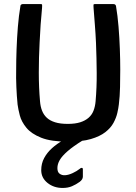

<svg xmlns="http://www.w3.org/2000/svg" viewBox="-20 -693 675 950"><path d="M317 8Q233 8 184 -11.5Q135 -31 110.5 -61Q86 -91 78 -122Q70 -153 67 -176Q63 -216 61 -262Q59 -308 60 -347Q60 -395 62 -450.5Q64 -506 68.5 -561Q73 -616 81 -663Q81 -668 85 -670.5Q89 -673 95 -673Q116 -673 137 -673Q158 -673 179 -673Q187 -673 188 -670.5Q189 -668 188 -653Q184 -613 181 -570.5Q178 -528 176 -483Q172 -407 172 -334Q172 -261 178 -192Q180 -166 188 -145.5Q196 -125 211.5 -110.5Q227 -96 252.5 -88Q278 -80 315 -80Q352 -80 377 -88Q402 -96 418.5 -110.5Q435 -125 443 -146Q451 -167 453 -192Q459 -260 458.5 -332Q458 -404 455 -480Q453 -526 449.5 -569Q446 -612 443 -653Q442 -668 443 -670.5Q444 -673 452 -673Q474 -673 496 -673Q518 -673 539 -673Q546 -673 549.5 -670.5Q553 -668 554 -663Q562 -616 566.5 -561Q571 -506 573 -451Q575 -396 575 -349Q575 -309 574 -262.5Q573 -216 568 -176Q566 -158 560.5 -134Q555 -110 541.5 -85Q528 -60 501 -39Q474 -18 429.5 -5Q385 8 317 8ZM290 237Q246 237 215 212Q184 187 184 149Q184 116 198.5 89Q213 62 237.5 40Q262 18 291 2Q300 -3 310 -6.5Q320 -10 332 -10H387Q393 -10 394 -6.5Q395 -3 389 2Q342 31 314.5 55Q287 79 275.5 99Q264 119 264 139Q264 159 275.5 167Q287 175 302 174Q319 173 339.5 163.5Q360 154 375 142Q380 137 385 137.5Q390 138 390 145V181Q390 195 374 207Q356 220 336 228.5Q316 237 290 237Z"/></svg>

Font: Glory Thin SemiBold
Style: Regular
Weight: 600
Version: Version 1.011